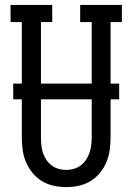

<svg xmlns="http://www.w3.org/2000/svg" viewBox="-20 -755 540 783"><path d="M250 8Q224 8 198.5 2.5Q173 -3 151 -16.5Q129 -30 112.5 -50Q96 -70 86 -94Q76 -118 72.5 -143.5Q69 -169 69 -195V-665H23V-735H193V-665H147V-195Q147 -179 148.5 -163Q150 -147 155 -132Q160 -117 169 -103.5Q178 -90 190.5 -80.5Q203 -71 218.5 -66.5Q234 -62 250 -62Q266 -62 281.5 -66.5Q297 -71 309.5 -80.5Q322 -90 331 -103.5Q340 -117 345 -132Q350 -147 352 -163Q354 -179 354 -195V-665H307V-735H477V-665H431V-195Q431 -169 427.5 -143.5Q424 -118 414 -94Q404 -70 387.5 -50Q371 -30 349 -16.5Q327 -3 301.5 2.5Q276 8 250 8ZM34 -350V-414H466V-350Z"/></svg>

Font: Iosevka Gothic
Style: Regular
Weight: 400
Monospace: yes
Designer: Belleve Invis
Foundry: Belleve Invis
Version: Version 15.5.1; ttfautohint (v1.8.4)